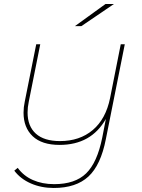

<svg xmlns="http://www.w3.org/2000/svg" viewBox="-20 -737 704 954"><path d="M600 -517 506 -46Q481 83 419.5 140Q358 197 247 197Q185 197 133.5 174.5Q82 152 51 111L68 97Q97 137 143.5 157.5Q190 178 249 178Q353 178 408 124.5Q463 71 488 -53L506 -146Q433 -17 276 -17Q188 -17 142.5 -60Q97 -103 97 -177Q97 -204 103 -232L160 -517H180L123 -232Q117 -204 117 -178Q117 -110 158 -73Q199 -36 278 -36Q376 -36 441 -91Q506 -146 527 -250L580 -517ZM504 -717H546L384 -607H352Z"/></svg>

Font: Montserrat Alternates Thin
Style: Italic
Weight: 250
Italic angle: -11.3°
Designer: Julieta Ulanovsky
Foundry: Julieta Ulanovsky
Version: Version 7.200